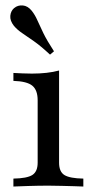

<svg xmlns="http://www.w3.org/2000/svg" viewBox="-20 -682 346 702"><path d="M29 0V-29Q79 -29.8 98.4 -42.3Q117.7 -54.8 117.7 -87.1V-315.3Q117.7 -352.4 98.4 -368.5Q79 -384.7 29 -386.3V-415.3Q45.2 -414.5 62.1 -413.7Q79 -412.9 96.8 -412.9Q125 -412.9 150 -415.7Q175 -418.5 196 -424.2V-87.1Q196 -54 215.7 -41.9Q235.5 -29.8 284.7 -29V0Q272.6 -0.8 251.6 -1.2Q230.6 -1.6 206 -2.4Q181.5 -3.2 157.3 -3.2Q121 -3.2 84.3 -2Q47.6 -0.8 29 0ZM162.9 -482.3Q128.2 -514.5 103.2 -531.9Q78.2 -549.2 60.5 -561.3Q42.7 -573.4 30.6 -587.9Q16.1 -606.5 17.7 -624.2Q19.4 -641.9 31.5 -652.4Q45.2 -663.7 63.3 -662.1Q81.5 -660.5 96 -642.7Q108.1 -627.4 116.5 -608.1Q125 -588.7 138.3 -561.3Q151.6 -533.9 177.4 -494.4Z"/></svg>

Font: Playfair
Style: Regular
Weight: 400
Designer: Claus Eggers Sørensen
Foundry: Claus Eggers Sørensen
Version: Version 2.001;gftools[0.9.30]